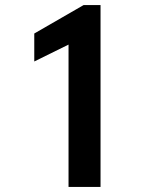

<svg xmlns="http://www.w3.org/2000/svg" viewBox="-20 -742 605 762"><path d="M252 -565 116 -498V-609L312 -722H379V0H252Z"/></svg>

Font: Freesentation 7 Bold
Style: Regular
Weight: 700
Designer: glyphs from Roboto by Christian Robertson / Hangul glyphs from Noto Sans CJK(Source Han Sans) by Jang Soo-young and Kang
Foundry: PT&
Version: Version 2.001